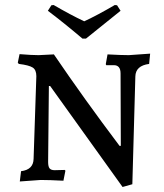

<svg xmlns="http://www.w3.org/2000/svg" viewBox="-20 -718 654 766"><path d="M434 -458C452 -458 461 -447 461 -425L462 -136H457C363 -260.7 275.7 -382.3 195 -501L134 -498C116 -498 90.7 -499.3 58 -502L51 -468L55 -463C82.3 -459.7 100.8 -454.8 110.5 -448.5C120.2 -442.2 125 -430.7 125 -414L114 -84C113.3 -55.3 96.7 -39 64 -35L59 6L142 0C165.3 0 195.7 1 233 3L241 -37L238 -40L198 -39C188.7 -39 182 -41.3 178 -46C174 -50.7 172 -59.3 172 -72L175 -375H180L469 28L508 17L520 -413C520.7 -441.7 539 -458.3 575 -463L579 -504L494 -498C474 -498 445.7 -499 409 -501L402 -462L404 -458ZM447 -697 438 -698C391.3 -670.7 350.7 -649 316 -633C279.3 -650.3 238.7 -672 194 -698L185 -697L171 -675C214.3 -642.3 260.3 -605.3 309 -564H323L461 -675Z"/></svg>

Font: Alegreya SC
Style: Regular
Weight: 400
Designer: Juan Pablo del Peral
Foundry: Juan Pablo del Peral
Version: Version 1.003